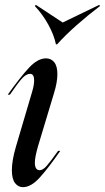

<svg xmlns="http://www.w3.org/2000/svg" viewBox="-20 -761 433 793"><path d="M170 -520Q191 -520 204 -504Q217 -488 217 -455Q217 -421 203 -376L137 -157Q124 -112 124 -89Q124 -58 144 -58Q157 -58 172.5 -75.5Q188 -93 220 -138H229Q180 -67 144 -27.5Q108 12 75 12Q55 12 42 -5Q29 -22 29 -58Q29 -98 46 -156L113 -383Q121 -410 121 -429Q121 -456 104 -456Q88 -456 70.5 -436.5Q53 -417 21 -370H12Q64 -443 100 -481.5Q136 -520 170 -520ZM216 -578H211Q203 -617 179.5 -659.5Q156 -702 124 -736L128 -741L239 -668L390 -741L393 -736Q344 -699 296.5 -657Q249 -615 216 -578Z"/></svg>

Font: Nyght Serif Italic
Style: Regular
Weight: 400
Italic angle: -16°
Designer: Maksym Kobuzan
Version: Version 0.410